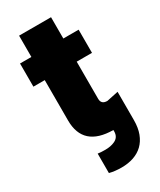

<svg xmlns="http://www.w3.org/2000/svg" viewBox="-220 -747 848 1020"><g transform="rotate(-30 204.5 -236.5)"><path d="M207.4 203.1Q166.5 203.1 133.5 194.6V75.3Q141.7 76.7 153.1 77.4Q164.4 78.1 179 78.1Q212.4 78.1 236.5 67.1Q268.5 53.3 268.5 17V8.5Q85.2 7.1 85.2 -155.9V-403.4H15.6V-545.5H85.2V-676.1H281.2V-545.5H375V-403.4H281.2V-175.4Q281.2 -141.3 318.2 -141.3L389.2 -156.2V17Q389.2 63.9 376.1 98.9Q362.9 133.9 339.1 157Q315.3 180 281.8 191.6Q248.2 203.1 207.4 203.1Z"/></g></svg>

Font: Linik Sans Black
Style: Regular
Weight: 900
Designer: Fonts by Rasmus Andersson / Changes by Cristiano Sobral with parts from Marc Monis
Foundry: rsms
Version: Version 3.020; ttfautohint (v1.6)